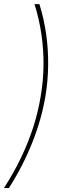

<svg xmlns="http://www.w3.org/2000/svg" viewBox="-20 -782 356 949"><path d="M-0.5 147.5Q46.9 74.2 83.3 -1.2Q119.6 -76.7 144.3 -153.3Q168.9 -230 181.2 -306.6Q194.3 -382.8 195.1 -459.5Q195.8 -536.1 184.8 -612.1Q173.8 -688 150.4 -761.7H174.8Q197.3 -689.5 208 -613.8Q218.8 -538.1 218 -460.9Q217.3 -383.8 204.6 -306.6Q185.5 -192.9 139.6 -77.4Q93.8 38.1 23.9 147.5Z"/></svg>

Font: Inter Tight Thin
Style: Italic
Weight: 250
Italic angle: -9.39999°
Designer: Rasmus Andersson
Foundry: rsms
Version: Version 3.004